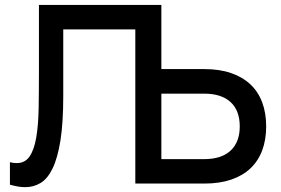

<svg xmlns="http://www.w3.org/2000/svg" viewBox="-20 -740 1133 774"><path d="M630.5 -461.5H803.5Q865 -461.5 911.5 -445.5Q958 -429.5 989.5 -399.8Q1021 -370 1037 -327.2Q1053 -284.5 1053 -230.5Q1053 -176.5 1037 -133.8Q1021 -91 989.5 -61.2Q958 -31.5 911.5 -15.8Q865 0 803.5 0H525.5V-621.5H235V-353.5Q235 -245.5 223.8 -174.5Q212.5 -103.5 192.2 -61.5Q172 -19.5 143.8 -2.5Q115.5 14.5 81.5 14.5Q67 14.5 51.5 11.8Q36 9 20 4.5V-86Q34 -82.5 47 -82.5Q81 -82.5 99.2 -109.2Q117.5 -136 126 -185Q134.5 -234 135.8 -303Q137 -372 137 -456.5V-720H630.5ZM803 -98.5Q872.5 -98.5 909.5 -132.8Q946.5 -167 946.5 -230.5Q946.5 -294.5 909.5 -328.5Q872.5 -362.5 803 -362.5H630.5V-98.5Z"/></svg>

Font: Vela Sans SemBd
Style: Regular
Weight: 600
Designer: Principal design: Mikhail Sharanda - project Manrope.
Design modification: Ravid Balaliev
Foundry: Mikhail Sharanda
Version: Version 1.001